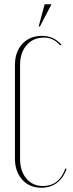

<svg xmlns="http://www.w3.org/2000/svg" viewBox="-20 -873 342 899"><path d="M50 -569Q50 -630 84.5 -667.5Q119 -705 177 -705Q204 -705 225.5 -695.5Q247 -686 268 -664L263 -660Q244 -680 226.5 -688.5Q209 -697 186 -697Q135 -697 104.5 -661.5Q74 -626 74 -569V-129Q74 -72 103.5 -37Q133 -2 181 -2Q257 -2 286 -84L292 -82Q276 -39 246 -16.5Q216 6 174 6Q118 6 84 -32Q50 -70 50 -130ZM161 -749 189 -853H221L167 -749Z"/></svg>

Font: Moniqa Thin Display
Style: Regular
Weight: 100
Designer: Rajesh Rajput
Foundry: Rajesh Rajput
Version: Version 1.000